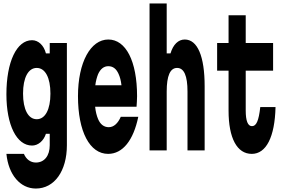

<svg xmlns="http://www.w3.org/2000/svg" viewBox="-20 -868 1640 1108"><path d="M366 -620H267V-560H245C233 -607 201 -636 165 -636C76 -636 17 -511 17 -324C17 -146 76 -28 165 -28C200 -28 232 -55 245 -96H267V-30C267 31 236 70 187 70C156 70 131 51 118 20H17C29 140 96 220 187 220C294 220 366 119 366 -30ZM113 -328C113 -420 143 -476 192 -476C241 -476 271 -420 271 -328C271 -236 241 -180 192 -180C143 -180 113 -236 113 -328Z M768 -252C769 -268 771 -292 771 -313C771 -516 706 -640 605 -640C503 -640 430 -509 430 -313C430 -108 498 20 604 20C688 20 750 -58 778 -194H677C661 -157 637 -134 608 -134C580 -134 559 -150 546 -181C538 -200 532 -223 529 -252ZM530 -376C533 -401 539 -422 546 -440C560 -471 580 -486 605 -486C632 -486 651 -471 664 -442C672 -425 678 -403 681 -376Z M942 0V-340C942 -431 962 -476 1002 -476C1042 -476 1062 -431 1062 -340V0H1161V-370C1161 -543 1120 -640 1046 -640C1009 -640 979 -611 964 -560H942V-848H843V0Z M1299 -780V-620H1233V-460H1299V-230C1299 -70 1348 20 1433 20C1516 20 1566 -77 1570 -250H1482C1473 -170 1459 -140 1434 -140C1410 -140 1398 -171 1398 -230V-460H1556V-620H1398V-780Z"/></svg>

Font: Yard Headline
Style: Regular
Weight: 400
Monospace: yes
Designer: Roman Shamin
Foundry: Evil Martians
Version: Version 1.000